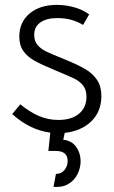

<svg xmlns="http://www.w3.org/2000/svg" viewBox="-20 -533 465 786"><path d="M245 11 239 39Q274 43 292 68.5Q310 94 310 127Q310 154 297.5 179.5Q285 205 260 220Q235 235 199 232L209 179Q231 179 244 163Q257 147 257 126Q257 106 245 95.5Q233 85 209 85H178L186 10Q102 -1 30 -66L63 -106Q101 -75 138.5 -58.5Q176 -42 219 -42Q273 -42 303.5 -67.5Q334 -93 334 -137Q334 -165 320.5 -182.5Q307 -200 284.5 -211Q262 -222 204 -246Q151 -268 122 -284Q93 -300 76 -323.5Q59 -347 59 -383Q59 -442 101 -477.5Q143 -513 213 -513Q249 -513 284.5 -503Q320 -493 345 -474L320 -431Q274 -459 216 -459Q170 -459 145 -441Q120 -423 120 -390Q120 -365 133.5 -349Q147 -333 168.5 -322.5Q190 -312 240 -292Q297 -269 328.5 -250.5Q360 -232 377.5 -205.5Q395 -179 395 -140Q395 -77 354.5 -37Q314 3 245 11Z"/></svg>

Font: Bellota
Style: Regular
Weight: 400
Designer: Kemie Guaida
Foundry: Kemie Guaida
Version: Version 4.001